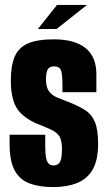

<svg xmlns="http://www.w3.org/2000/svg" viewBox="-20 -753 438 781"><path d="M196 8Q140 8 100 -7Q60 -22 39.5 -60Q19 -98 19 -169V-205Q55 -205 91.5 -205Q128 -205 164 -205V-157Q164 -125 168 -108.5Q172 -92 179.5 -86Q187 -80 198 -80Q215 -80 223.5 -93.5Q232 -107 232 -147Q232 -182 221.5 -198.5Q211 -215 187 -226Q163 -237 123 -253Q87 -270 65 -292Q43 -314 33.5 -347Q24 -380 24 -425Q24 -486 40 -523Q56 -560 94 -576.5Q132 -593 199 -593Q284 -593 328 -557.5Q372 -522 372 -451V-378Q338 -378 303.5 -378Q269 -378 234 -378V-409Q234 -451 228 -467Q222 -483 200 -483Q181 -483 174 -470.5Q167 -458 167 -430Q167 -398 179.5 -381.5Q192 -365 212 -356.5Q232 -348 254 -340Q298 -323 325.5 -305.5Q353 -288 366 -257Q379 -226 379 -168Q379 -102 357 -63.5Q335 -25 293.5 -8.5Q252 8 196 8ZM134 -635 212 -733H334L210 -635Z"/></svg>

Font: Alumni Sans ExtraBold
Style: Regular
Weight: 800
Designer: Robert E. Leuschke
Foundry: Robert E. Leuschke
Version: Version 1.018